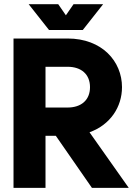

<svg xmlns="http://www.w3.org/2000/svg" viewBox="-20 -909 663 929"><path d="M261.7 -888.7H118.7L217.3 -763.7H380.4L479 -888.7H335.9L298.8 -835ZM45.4 0H200.2V-252H250L424.8 0H603L413.1 -269C514.2 -305.2 570.3 -392.1 570.3 -487.3C570.3 -611.8 474.1 -722.7 307.1 -722.7H45.4ZM200.2 -585.9H307.1C373 -585.9 415.5 -549.8 415.5 -487.3C415.5 -424.8 373 -388.7 307.1 -388.7H200.2Z"/></svg>

Font: Giphurs ExtraBold
Style: Regular
Weight: 800
Version: Version 1.000